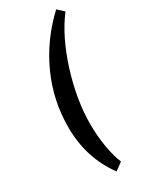

<svg xmlns="http://www.w3.org/2000/svg" viewBox="-206 -732 716 896"><g transform="rotate(-30 152.0 -284.0)"><path d="M45 -177Q45 -321 104 -451Q163 -581 271 -682L304 -652Q232 -558 186.5 -413Q141 -268 141 -139Q141 -73 151.5 -13Q162 47 178 84L137 114Q45 -11 45 -177Z"/></g></svg>

Font: Grenze Medium
Style: Italic
Weight: 500
Italic angle: -10°
Designer: Renata Polastri
Foundry: Omnibus-Type
Version: Version 1.002; ttfautohint (v1.8)